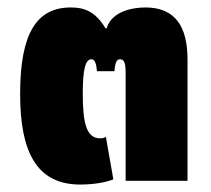

<svg xmlns="http://www.w3.org/2000/svg" viewBox="-20 -485 567 515"><path d="M195 10C232 10 265 4 284 -4L264 -118C260 -115 254 -114 249 -114C213 -114 202 -151 202 -234C202 -298 209 -326 225 -326C231 -326 238 -322 240 -294H287C289 -320 294 -326 302 -326C311 -326 317 -320 317 -291V0H483V-325C483 -414 450 -465 370 -465C332 -465 279 -453 266 -409H263C235 -456 204 -465 170 -465C79 -465 34 -397 34 -233C34 -81 76 10 195 10Z"/></svg>

Font: Noto Sans Thai UI SemCond Blk
Style: Regular
Weight: 900
Width: 4
Designer: Monotype Design Team
Foundry: Monotype Imaging Inc.
Version: Version 2.000